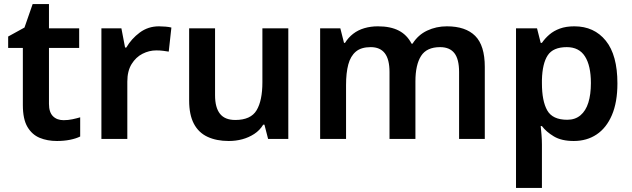

<svg xmlns="http://www.w3.org/2000/svg" viewBox="-20 -681 3097 941"><path d="M259 10Q212 10 174.5 -5.5Q137 -21 114.5 -59Q92 -97 92 -166V-446H20V-502L100 -546L140 -661H220V-542H368V-446H220V-172Q220 -131 239.5 -111.5Q259 -92 292 -92Q314 -92 335 -96.5Q356 -101 373 -106V-12Q353 -2 323.5 4Q294 10 259 10Z M477 0V-542H575L593 -448H599Q624 -491 665 -521.5Q706 -552 759 -552Q774 -552 791.5 -550.5Q809 -549 820 -546L807 -428Q795 -430 779.5 -432Q764 -434 746 -434Q711 -434 678.5 -417.5Q646 -401 625 -367Q604 -333 604 -281V0Z M1101 10Q1041 10 997 -10.5Q953 -31 930 -75Q907 -119 907 -188V-542H1034V-214Q1034 -154 1058 -123.5Q1082 -93 1133 -93Q1209 -93 1237.5 -140.5Q1266 -188 1266 -278V-542H1393V0H1294L1276 -70H1270Q1253 -42 1226 -24.5Q1199 -7 1167.5 1.5Q1136 10 1101 10Z M1549 0V-542H1648L1666 -471H1671Q1687 -497 1711 -515.5Q1735 -534 1766 -543Q1797 -552 1832 -552Q1894 -552 1934.5 -531Q1975 -510 1997 -467H2002Q2029 -510 2073.5 -531Q2118 -552 2170 -552Q2262 -552 2309 -505Q2356 -458 2356 -353V0H2230V-328Q2230 -391 2207 -420.5Q2184 -450 2137 -450Q2071 -450 2043.5 -406.5Q2016 -363 2016 -282V0H1889V-328Q1889 -390 1866 -420Q1843 -450 1797 -450Q1750 -450 1724 -428Q1698 -406 1687 -365Q1676 -324 1676 -264V0Z M2509 240V-542H2612L2630 -471H2636Q2651 -493 2672.5 -511.5Q2694 -530 2724 -541Q2754 -552 2795 -552Q2892 -552 2949 -481.5Q3006 -411 3006 -272Q3006 -180 2979 -117Q2952 -54 2904 -22Q2856 10 2792 10Q2732 10 2694.5 -12.5Q2657 -35 2636 -63H2630Q2632 -45 2634 -20.5Q2636 4 2636 27V240ZM2760 -94Q2799 -94 2825 -116Q2851 -138 2863.5 -178Q2876 -218 2876 -274Q2876 -359 2847 -404.5Q2818 -450 2758 -450Q2691 -450 2664.5 -410Q2638 -370 2636 -289V-273Q2636 -186 2662 -140Q2688 -94 2760 -94Z"/></svg>

Font: Noto Sans Symbols SemiBold
Style: Regular
Weight: 600
Version: Version 2.002